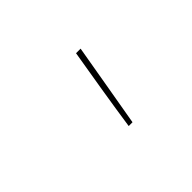

<svg xmlns="http://www.w3.org/2000/svg" viewBox="-57 -964 714 714"><g transform="rotate(-45 300.0 -607.0)"><path d="M307 -442Q319 -524 332.5 -606.5Q346 -689 360 -772H384Q370 -689 355.5 -606.5Q341 -524 327 -442Z"/></g></svg>

Font: Iosevka Thin Extended
Style: Italic
Weight: 100
Width: 7
Italic angle: -9°
Monospace: yes
Designer: Belleve Invis
Foundry: Belleve Invis
Version: Version 32.5.0; ttfautohint (v1.8.4)